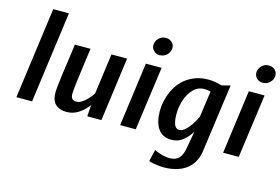

<svg xmlns="http://www.w3.org/2000/svg" viewBox="-126 -1091 2365 1620"><g transform="rotate(15 1057.0 -281.0)"><path d="M50.5 -1 158.5 -799H295.5L187.5 -1Z M491.5 10Q428.5 10 393.5 -22.2Q358.5 -54.5 358.5 -125Q358.5 -145.5 362.2 -181.8Q366 -218 372.5 -268Q378.5 -312 385.5 -361.5Q392.5 -411 399.5 -461Q406.5 -511 412.5 -557H549Q546.5 -540 542.8 -512.5Q539 -485 534.5 -452Q530 -419 525.5 -384.8Q521 -350.5 517 -319.8Q513 -289 510 -266.5Q504.5 -224 501.8 -195Q499 -166 499 -150.5Q499 -121 511.5 -108Q524 -95 548 -95Q569.5 -95 593.5 -109.5Q617.5 -124 641 -148.5Q664.5 -173 684 -203L732 -557H868.5L793.5 0H670L676.5 -100Q643 -52.5 594.8 -21.2Q546.5 10 491.5 10Z M957 0 1032.5 -557H1170L1093.5 0ZM1123 -656Q1095.5 -656 1074.2 -676.2Q1053 -696.5 1053 -724.5Q1053 -759.5 1078.5 -785.2Q1104 -811 1140.5 -811Q1172 -811 1193.2 -791.5Q1214.5 -772 1214.5 -744Q1214.5 -707 1188.5 -681.5Q1162.5 -656 1123 -656Z M1404 249.5Q1382 249.5 1355.2 246.5Q1328.5 243.5 1305.8 239Q1283 234.5 1272.5 229.5L1297 126Q1310 133.5 1332.2 141.8Q1354.5 150 1380.8 155.8Q1407 161.5 1430.5 161.5Q1484.5 161.5 1511.8 132.5Q1539 103.5 1549 47L1577 -109.5Q1548.5 -61 1505.5 -26.5Q1462.5 8 1407.5 8Q1326.5 8 1288 -49Q1249.5 -106 1249.5 -202Q1249.5 -290.5 1287 -374.5Q1311.5 -430 1353 -472.8Q1394.5 -515.5 1451.8 -539.8Q1509 -564 1579.5 -564Q1607 -564 1638.8 -558.2Q1670.5 -552.5 1695.5 -545L1771 -564L1689.5 28.5Q1684 69.5 1670 102Q1656 134.5 1635 159.5Q1593 208 1532.5 228.8Q1472 249.5 1404 249.5ZM1447.5 -90Q1468 -90 1488.5 -104.5Q1509 -119 1527.8 -142.5Q1546.5 -166 1562.2 -192.8Q1578 -219.5 1589 -244L1620.5 -471Q1608.5 -474.5 1595 -476.2Q1581.5 -478 1566 -478Q1510 -478 1471 -438Q1431.5 -397.5 1411.5 -336.5Q1391.5 -275.5 1391.5 -213Q1391.5 -176.5 1397 -148.8Q1402.5 -121 1414.8 -105.5Q1427 -90 1447.5 -90Z M1856.5 0 1932 -557H2069.5L1993 0ZM2022.5 -656Q1995 -656 1973.8 -676.2Q1952.5 -696.5 1952.5 -724.5Q1952.5 -759.5 1978 -785.2Q2003.5 -811 2040 -811Q2071.5 -811 2092.8 -791.5Q2114 -772 2114 -744Q2114 -707 2088 -681.5Q2062 -656 2022.5 -656Z"/></g></svg>

Font: Merriweather Sans SemiBold
Style: Italic
Weight: 600
Italic angle: -7.5°
Designer: Eben Sorkin
Foundry: Eben Sorkin
Version: Version 2.001